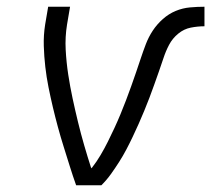

<svg xmlns="http://www.w3.org/2000/svg" viewBox="-20 -550 640 570"><path d="M206 0Q196 -28 187 -57Q178 -86 169 -114.5Q160 -143 152 -172.5Q144 -202 137 -231.5Q130 -261 124 -291Q118 -321 114.5 -351.5Q111 -382 110 -413.5Q109 -445 114 -477L123 -530H188L179 -477Q173 -440 175 -402.5Q177 -365 182.5 -329Q188 -293 195.5 -258Q203 -223 211.5 -188Q220 -153 230 -118.5Q240 -84 251 -50L252 -52H253Q267 -70 278.5 -89.5Q290 -109 300 -129Q310 -149 319.5 -169.5Q329 -190 337.5 -210.5Q346 -231 354 -252Q362 -273 369.5 -294Q377 -315 384 -335.5Q391 -356 398 -377Q405 -398 413 -419Q421 -440 433.5 -459Q446 -478 463.5 -493.5Q481 -509 501.5 -517.5Q522 -526 544 -528Q566 -530 587 -530V-472Q567 -472 546.5 -468Q526 -464 509 -450Q492 -436 482 -417Q472 -398 465.5 -378Q459 -358 452 -338.5Q445 -319 438 -299Q431 -279 423.5 -259.5Q416 -240 408 -220.5Q400 -201 391.5 -182Q383 -163 374 -144Q365 -125 355 -106Q345 -87 333.5 -69Q322 -51 309.5 -33.5Q297 -16 281 0Z"/></svg>

Font: Iosevka Curly LtExObl
Style: Regular
Weight: 300
Width: 7
Italic angle: -9°
Monospace: yes
Designer: Belleve Invis
Foundry: Belleve Invis
Version: Version 11.1.0; ttfautohint (v1.8.3)